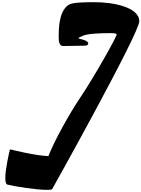

<svg xmlns="http://www.w3.org/2000/svg" viewBox="-20 -1585 1300 1765"><path d="M559.1 -1162.1C636.7 -1162.1 693.4 -1165 757.8 -1165C772.9 -1165 791 -1169.4 791 -1186.5C791 -1217.3 701.2 -1227.1 701.2 -1233.4C701.2 -1238.8 715.8 -1244.1 725.6 -1248.5C747.1 -1257.8 770 -1280.3 998.5 -1280.3C1019 -1280.3 1052.2 -1279.8 1052.2 -1267.1C1052.2 -1246.1 850.6 -884.8 709.5 -675.3C620.1 -542 482.4 -297.4 424.8 -149.9C302.7 -153.8 78.1 -210.9 78.1 -210.9C72.8 -211.9 69.3 -207 68.4 -200.2C60.1 -163.6 28.8 -28.3 28.8 51.8C28.8 85 34.2 108.9 48.8 112.3C128.9 130.9 311 160.2 409.7 160.2C429.7 160.2 446.3 159.2 458 156.2C458.5 156.2 1260.3 -1278.3 1260.3 -1389.2C1260.3 -1520 1018.1 -1564.9 852.1 -1564.9C654.3 -1564.9 623.5 -1552.2 599.1 -1532.2C521 -1466.8 519.5 -1320.8 519.5 -1238.8C519.5 -1205.6 525.4 -1162.1 559.1 -1162.1Z"/></svg>

Font: Bodega Script
Style: Medium
Weight: 500
Italic angle: 39.7°
Version: Version 001.000